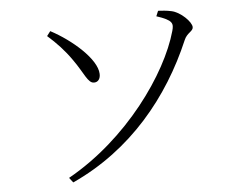

<svg xmlns="http://www.w3.org/2000/svg" viewBox="-52 -774 1104 865"><g transform="rotate(-5 500.0 -341.5)"><path d="M245 27C514 -96 695 -319 801 -568C814 -600 842 -604 842 -623C842 -647 793 -695 753 -703C731 -708 710 -709 693 -710L683 -686C757 -662 758 -647 749 -614C696 -424 500 -147 228 5ZM185 -640C225 -605 260 -568 292 -522C337 -459 350 -412 378 -413C396 -413 407 -428 406 -450C404 -517 296 -611 201 -661Z"/></g></svg>

Font: Noto Serif KR Light
Style: Regular
Weight: 300
Designer: Ryoko NISHIZUKA 西塚涼子 (kana & ideographs); Frank Grießhammer (Latin, Greek & Cyrillic); Wenlong ZHANG 张文龙 (bopomofo); San
Foundry: Adobe
Version: Version 2.001;hotconv 1.1.0;makeotfexe 2.6.0